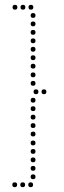

<svg xmlns="http://www.w3.org/2000/svg" viewBox="-20 -746 265 795"><path d="M108 -706Q98 -706 98 -716Q98 -726 108 -726Q118 -726 118 -716Q118 -706 108 -706ZM117 -672Q107 -672 107 -682Q107 -692 117 -692Q127 -692 127 -682Q127 -672 117 -672ZM117 -637Q107 -637 107 -647Q107 -657 117 -657Q127 -657 127 -647Q127 -637 117 -637ZM117 -602Q107 -602 107 -612Q107 -622 117 -622Q127 -622 127 -612Q127 -602 117 -602ZM117 -567Q107 -567 107 -577Q107 -587 117 -587Q127 -587 127 -577Q127 -567 117 -567ZM117 -532Q107 -532 107 -542Q107 -552 117 -552Q127 -552 127 -542Q127 -532 117 -532ZM117 -497Q107 -497 107 -507Q107 -517 117 -517Q127 -517 127 -507Q127 -497 117 -497ZM117 -462Q107 -462 107 -472Q107 -482 117 -482Q127 -482 127 -472Q127 -462 117 -462ZM117 -426Q107 -426 107 -436Q107 -446 117 -446Q127 -446 127 -436Q127 -426 117 -426ZM117 -391Q107 -391 107 -401Q107 -411 117 -411Q127 -411 127 -401Q127 -391 117 -391ZM117 -321Q107 -321 107 -331Q107 -341 117 -341Q127 -341 127 -331Q127 -321 117 -321ZM117 -286Q107 -286 107 -296Q107 -306 117 -306Q127 -306 127 -296Q127 -286 117 -286ZM117 -251Q107 -251 107 -261Q107 -271 117 -271Q127 -271 127 -261Q127 -251 117 -251ZM117 -216Q107 -216 107 -226Q107 -236 117 -236Q127 -236 127 -226Q127 -216 117 -216ZM117 -181Q107 -181 107 -191Q107 -201 117 -201Q127 -201 127 -191Q127 -181 117 -181ZM117 -144Q107 -144 107 -154Q107 -164 117 -164Q127 -164 127 -154Q127 -144 117 -144ZM117 -109Q107 -109 107 -119Q107 -129 117 -129Q127 -129 127 -119Q127 -109 117 -109ZM117 -74Q107 -74 107 -84Q107 -94 117 -94Q127 -94 127 -84Q127 -74 117 -74ZM117 -39Q107 -39 107 -49Q107 -59 117 -59Q127 -59 127 -49Q127 -39 117 -39ZM117 -4Q107 -4 107 -14Q107 -24 117 -24Q127 -24 127 -14Q127 -4 117 -4ZM75 -706Q65 -706 65 -716Q65 -726 75 -726Q85 -726 85 -716Q85 -706 75 -706ZM107 29Q97 29 97 19Q97 9 107 9Q117 9 117 19Q117 29 107 29ZM74 29Q64 29 64 19Q64 9 74 9Q84 9 84 19Q84 29 74 29ZM41 29Q31 29 31 19Q31 9 41 9Q51 9 51 19Q51 29 41 29ZM129 -356Q119 -356 119 -366Q119 -376 129 -376Q139 -376 139 -366Q139 -356 129 -356ZM162 -356Q152 -356 152 -366Q152 -376 162 -376Q172 -376 172 -366Q172 -356 162 -356ZM42 -706Q32 -706 32 -716Q32 -726 42 -726Q52 -726 52 -716Q52 -706 42 -706Z"/></svg>

Font: Raleway Dots 
Style: Regular
Weight: 400
Version: Version 1.000